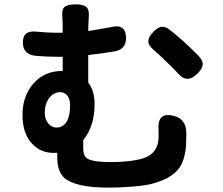

<svg xmlns="http://www.w3.org/2000/svg" viewBox="-20 -816 1020 879"><path d="M477 43Q327 43 275 -1Q242 -31 242 -96V-117Q237 -116 226 -116Q167 -116 128 -157Q83 -203 83 -290Q83 -377 133.5 -434Q184 -491 263 -491H267V-556H247Q198 -556 147 -560Q88 -565 85 -615Q81 -679 148 -671Q201 -666 238 -666H267V-673Q267 -714 266 -730Q261 -769 274 -782.5Q287 -796 326 -796Q364 -796 377 -782.5Q390 -769 386 -732Q384 -698 384 -674Q435 -682 489 -692Q557 -709 557 -641Q557 -592 507 -581Q439 -570 384 -564V-438Q413 -400 413 -340Q413 -237 361 -175V-136Q361 -102 380 -90Q406 -74 486 -74Q578 -74 635 -91Q706 -114 706 -189Q706 -204 706 -218Q698 -309 781 -284Q833 -268 833 -206Q833 -174 832 -154Q827 -83 800 -46Q768 -2 688 22Q658 32 591 38Q532 43 477 43ZM239 -232Q270 -232 287 -262Q301 -289 301 -334Q301 -362 288.5 -378Q276 -394 255 -394Q226 -394 205.5 -367.5Q185 -341 185 -299Q185 -269 202 -250Q217 -232 239 -232ZM795 -480Q768 -509 738 -537Q706 -569 682 -589Q658 -609 659 -629Q660 -648 683 -671Q702 -690 717 -693Q734 -696 754 -682Q819 -632 890 -559Q910 -538 908 -519Q906 -501 884 -479Q836 -431 795 -480Z"/></svg>

Font: GenSenRounded TW B
Style: Regular
Weight: 700
Version: Version 1.501;PS 1;hotconv 16.6.51;makeotf.lib2.5.65220